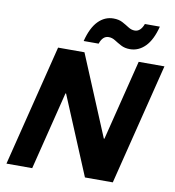

<svg xmlns="http://www.w3.org/2000/svg" viewBox="-94 -968 960 1052"><g transform="rotate(10 386.0 -442.5)"><path d="M604.2 0H449.2L267.5 -435H264.2L155.8 0H12.5L180.8 -675H327.5L514.2 -227.5H517.5L629.2 -675H772.5ZM312.5 -735Q331.7 -810.8 367.9 -847.9Q404.2 -885 452.5 -885Q482.5 -885 503.3 -873.8Q524.2 -862.5 541.7 -851.2Q559.2 -840 577.5 -840Q610 -840 626.7 -885H710Q690.8 -809.2 654.2 -772.1Q617.5 -735 569.2 -735Q540.8 -735 519.6 -746.2Q498.3 -757.5 480.8 -768.8Q463.3 -780 444.2 -780Q410.8 -780 395.8 -735Z"/></g></svg>

Font: Funnel Sans ExtraBold
Style: Italic
Weight: 800
Italic angle: -14.036°
Version: Version 1.000; Beta; Release 5; Build 24; ttfautohint (v1.8.